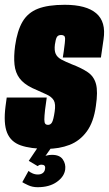

<svg xmlns="http://www.w3.org/2000/svg" viewBox="-20 -613 455 801"><path d="M175 8Q108 8 66.5 -6.5Q25 -21 9.5 -59.5Q-6 -98 3 -169L8 -206H175L168 -155Q165 -128 165 -114.5Q165 -101 169 -96.5Q173 -92 180 -92Q191 -92 197 -102.5Q203 -113 208 -147Q213 -179 204.5 -194Q196 -209 174 -219Q152 -229 114 -246Q79 -263 61.5 -286.5Q44 -310 40.5 -343.5Q37 -377 43 -422Q52 -485 74 -522.5Q96 -560 138 -576.5Q180 -593 250 -593Q340 -593 381.5 -557.5Q423 -522 412 -449L401 -373Q361 -373 321.5 -373Q282 -373 242 -373L246 -399Q252 -440 251.5 -453.5Q251 -467 235 -467Q222 -467 217 -458Q212 -449 209 -427Q206 -402 212.5 -388Q219 -374 235.5 -365Q252 -356 279 -345Q321 -329 346.5 -311.5Q372 -294 380.5 -262.5Q389 -231 380 -171Q371 -104 342 -64.5Q313 -25 270 -8.5Q227 8 175 8ZM137 168Q115 168 97 159.5Q79 151 73 147L99 100Q104 105 115 110Q126 115 138 115Q151 115 159 108.5Q167 102 168 91Q171 74 153 74Q147 74 143 76Q139 78 137 80L100 58L139 0H196L163 47L157 43Q164 39 174 36Q184 33 197 33Q229 33 242 52Q255 71 252 94Q248 124 217 146Q186 168 137 168Z"/></svg>

Font: Alumni Sans Thin Black
Style: Italic
Weight: 900
Italic angle: -8°
Version: Version 1.016